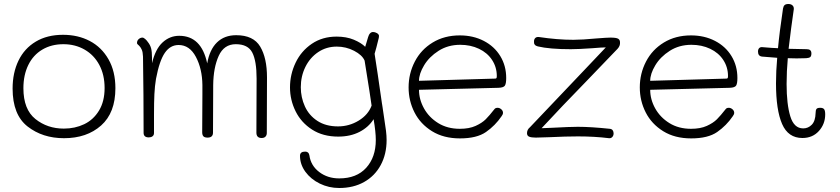

<svg xmlns="http://www.w3.org/2000/svg" viewBox="-20 -690 4201 960"><path d="M43 -247Q43 -326 72.5 -387Q102 -448 159 -482Q216 -516 295 -516Q370 -516 429 -485Q488 -454 522.5 -393.5Q557 -333 557 -249Q557 -126 485.5 -62.5Q414 1 300 1Q193 1 118 -57.5Q43 -116 43 -247ZM503 -250Q503 -316 476.5 -365.5Q450 -415 403 -442Q356 -469 297 -469Q237 -469 191.5 -442Q146 -415 121.5 -365Q97 -315 97 -249Q97 -143 157 -95Q217 -47 299 -47Q355 -47 401 -69Q447 -91 475 -137Q503 -183 503 -250Z M1315 -303Q1315 -112 1314 -25Q1314 -14 1307.5 -7Q1301 0 1288 0Q1262 0 1262 -27L1263 -297Q1263 -385 1241.5 -427Q1220 -469 1159 -469Q1100 -469 1073.5 -410.5Q1047 -352 1046 -265Q1045 -183 1045 -27Q1045 -2 1018 -2Q1003 -2 997 -8.5Q991 -15 991 -29L992 -217V-265Q991 -346 959.5 -405.5Q928 -465 873 -465Q831 -465 804 -425.5Q777 -386 760 -296Q754 -260 752 -219.5Q750 -179 750 -118V-78V-25Q750 -14 742.5 -8.5Q735 -3 724 -3Q698 -3 698 -26Q698 -212 695 -407Q694 -430 689 -441Q684 -452 679.5 -457Q675 -462 674 -463Q672 -465 668.5 -468Q665 -471 665 -475Q665 -487 673.5 -494.5Q682 -502 692 -502Q698 -502 706 -495Q714 -488 720 -479Q731 -465 735.5 -448.5Q740 -432 740 -401V-374Q757 -445 793 -478Q829 -511 876 -511Q987 -511 1016 -373Q1028 -442 1065 -478Q1102 -514 1161 -514Q1247 -514 1281 -457Q1315 -400 1315 -303Z M1901 -98Q1907 -61 1910 -36Q1913 -11 1913 10Q1913 81 1883.5 135.5Q1854 190 1800.5 220Q1747 250 1676 250Q1624 250 1579 228Q1534 206 1507 169Q1480 132 1480 89Q1480 68 1506 68Q1524 68 1527 87Q1534 138 1576 170Q1618 202 1676 202Q1763 202 1811 149Q1859 96 1859 10Q1859 -30 1848 -94Q1823 -54 1777.5 -30.5Q1732 -7 1671 -7Q1595 -7 1540.5 -42Q1486 -77 1458 -133.5Q1430 -190 1430 -253Q1430 -318 1458 -376.5Q1486 -435 1539 -471Q1592 -507 1663 -507Q1712 -507 1749 -491.5Q1786 -476 1806 -456L1813 -479Q1822 -511 1825 -516Q1833 -530 1845 -530Q1855 -530 1864.5 -524.5Q1874 -519 1875 -511Q1875 -505 1874 -501L1862 -453L1853 -421Q1866 -340 1890 -171Q1890 -174 1901 -98ZM1838 -162Q1829 -226 1813 -324L1803 -387Q1791 -415 1750.5 -436Q1710 -457 1664 -457Q1612 -457 1571 -429.5Q1530 -402 1507 -355.5Q1484 -309 1484 -254Q1484 -203 1504.5 -158Q1525 -113 1567 -85.5Q1609 -58 1670 -58Q1726 -58 1773.5 -87Q1821 -116 1838 -162Z M2023 -253Q2023 -322 2054 -382Q2085 -442 2143.5 -477.5Q2202 -513 2279 -513Q2346 -513 2399 -485.5Q2452 -458 2481.5 -409.5Q2511 -361 2511 -300Q2511 -272 2504.5 -262Q2498 -252 2473 -251L2075 -241Q2075 -193 2100 -148Q2125 -103 2171 -74.5Q2217 -46 2279 -46Q2326 -46 2358 -60.5Q2390 -75 2408.5 -93.5Q2427 -112 2452 -144Q2457 -151 2468 -151Q2478 -151 2486.5 -143.5Q2495 -136 2495 -126Q2495 -118 2488 -109Q2456 -62 2410 -30Q2364 2 2280 2Q2198 2 2140 -34Q2082 -70 2052.5 -128Q2023 -186 2023 -253ZM2456 -297Q2461 -297 2462.5 -300Q2464 -303 2464 -310Q2464 -354 2440.5 -390Q2417 -426 2375 -446Q2333 -466 2281 -466Q2220 -466 2173 -436Q2126 -406 2100.5 -363.5Q2075 -321 2075 -286Z M2870 -8Q2809 -8 2727 -4L2659 -2Q2637 -2 2626 -6.5Q2615 -11 2615 -24Q2615 -42 2630 -54Q2793 -225 2900 -338L3009 -453Q2989 -453 2943 -449Q2873 -444 2834 -444Q2727 -444 2669 -458Q2648 -463 2650 -483Q2650 -493 2656 -499.5Q2662 -506 2674 -505Q2767 -491 2847 -491Q2890 -491 2965 -498Q3015 -502 3032 -502Q3061 -502 3070.5 -496.5Q3080 -491 3080 -479Q3082 -461 3067 -445Q3086 -465 2913 -285Q2789 -158 2688 -49L2738 -51Q2831 -56 2869 -56Q2934 -56 3029 -46Q3039 -45 3043.5 -38.5Q3048 -32 3048 -23Q3048 -12 3041.5 -5Q3035 2 3025 1Q2953 -8 2870 -8Z M3179 -253Q3179 -322 3210 -382Q3241 -442 3299.5 -477.5Q3358 -513 3435 -513Q3502 -513 3555 -485.5Q3608 -458 3637.5 -409.5Q3667 -361 3667 -300Q3667 -272 3660.5 -262Q3654 -252 3629 -251L3231 -241Q3231 -193 3256 -148Q3281 -103 3327 -74.5Q3373 -46 3435 -46Q3482 -46 3514 -60.5Q3546 -75 3564.5 -93.5Q3583 -112 3608 -144Q3613 -151 3624 -151Q3634 -151 3642.5 -143.5Q3651 -136 3651 -126Q3651 -118 3644 -109Q3612 -62 3566 -30Q3520 2 3436 2Q3354 2 3296 -34Q3238 -70 3208.5 -128Q3179 -186 3179 -253ZM3612 -297Q3617 -297 3618.5 -300Q3620 -303 3620 -310Q3620 -354 3596.5 -390Q3573 -426 3531 -446Q3489 -466 3437 -466Q3376 -466 3329 -436Q3282 -406 3256.5 -363.5Q3231 -321 3231 -286Z M4106 -118Q4106 -70 4074.5 -35Q4043 0 3992 0Q3921 0 3890.5 -70Q3860 -140 3860 -273Q3860 -335 3866 -401L3791 -407Q3770 -409 3770 -432Q3770 -444 3776.5 -450Q3783 -456 3795 -454Q3840 -450 3870 -449Q3877 -526 3895 -647Q3897 -659 3903 -664.5Q3909 -670 3922 -670Q3935 -670 3942.5 -663Q3950 -656 3949 -644Q3936 -556 3923 -446Q3989 -444 4014 -444Q4037 -444 4037 -423Q4037 -410 4031.5 -405Q4026 -400 4011 -399L3963 -398L3919 -399Q3913 -333 3913 -270Q3913 -169 3931.5 -108.5Q3950 -48 3996 -48Q4021 -48 4039 -66.5Q4057 -85 4058 -125Q4058 -138 4062 -144.5Q4066 -151 4081 -151Q4095 -151 4100.5 -144Q4106 -137 4106 -118Z"/></svg>

Font: Mali Light
Style: Regular
Weight: 300
Designer: Kitiyaporn Chalermlarp | Katatrad Aksorn Co.,Ltd.
Foundry: Cadson Demak Co.,Ltd.
Version: Version 1.000; ttfautohint (v1.6)